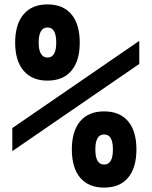

<svg xmlns="http://www.w3.org/2000/svg" viewBox="-20 -837 690 874"><path d="M36 -149V-254L614 -651V-546ZM454 17Q383 17 345 -28Q307 -73 307 -157Q307 -240 345 -285Q383 -330 454 -330Q525 -330 563 -285Q601 -240 601 -157Q601 -73 563 -28Q525 17 454 17ZM454 -88Q474 -88 484 -105Q494 -122 494 -157Q494 -191 484 -208Q474 -225 454 -225Q434 -225 424 -208Q414 -191 414 -157Q414 -122 424 -105Q434 -88 454 -88ZM196 -817Q267 -817 305 -772Q343 -727 343 -643Q343 -560 305 -515Q267 -470 196 -470Q126 -470 87.5 -515Q49 -560 49 -643Q49 -727 87.5 -772Q126 -817 196 -817ZM196 -712Q177 -712 166.5 -695Q156 -678 156 -643Q156 -609 166.5 -592Q177 -575 196 -575Q216 -575 226 -592Q236 -609 236 -643Q236 -678 226 -695Q216 -712 196 -712Z"/></svg>

Font: Martian Mono SemiCondensed Medium
Style: Regular
Weight: 500
Width: 4
Designer: Roman Shamin
Foundry: Evil Martians
Version: Version 1.000